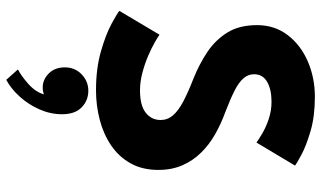

<svg xmlns="http://www.w3.org/2000/svg" viewBox="-222 -490 1004 600"><g transform="rotate(90 280.0 -190.0)"><path d="M282 -672Q343.5 -672 389.5 -658.5Q435.5 -645 463.5 -630Q491.5 -615 497.5 -610L425.5 -489.5Q417.5 -495.5 398.2 -507Q379 -518.5 352.8 -527.5Q326.5 -536.5 298 -536.5Q259.5 -536.5 235.8 -522.8Q212 -509 212 -482Q212 -463.5 224.8 -448.8Q237.5 -434 263.8 -420.8Q290 -407.5 330.5 -392Q367.5 -378.5 400 -360Q432.5 -341.5 457.2 -316.2Q482 -291 496.5 -258Q511 -225 511 -183Q511 -133 490.5 -96.2Q470 -59.5 434.8 -35.5Q399.5 -11.5 354.8 0.2Q310 12 262 12Q194 12 140.2 -3.5Q86.5 -19 53.5 -37Q20.5 -55 14 -61L88.5 -186.5Q94.5 -182 111.8 -172Q129 -162 154 -151.2Q179 -140.5 207.2 -133Q235.5 -125.5 263 -125.5Q309 -125.5 332 -143.2Q355 -161 355 -190Q355 -211.5 340.5 -228.5Q326 -245.5 297 -260.8Q268 -276 224.5 -293Q181 -310.5 143.2 -335.5Q105.5 -360.5 82 -398Q58.5 -435.5 58.5 -491Q58.5 -546.5 89.8 -587.2Q121 -628 172.2 -650Q223.5 -672 282 -672ZM229.5 292.5 197 256Q217.5 245.5 242.5 223.2Q267.5 201 275 174.5Q267 178.5 253 178.5Q229 178.5 209.8 159.8Q190.5 141 190.5 109Q190.5 78 212.2 57Q234 36 263.5 36Q294 36 315.5 56.8Q337 77.5 337 118.5Q337 154 322 188.2Q307 222.5 282.5 249.8Q258 277 229.5 292.5Z"/></g></svg>

Font: League Spartan Thin
Style: Bold
Weight: 700
Version: Version 2.002